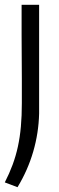

<svg xmlns="http://www.w3.org/2000/svg" viewBox="-27 -560 244 800"><path d="M-7 200Q12 163 25.5 126.5Q39 90 47.5 51Q56 12 60 -32.5Q64 -77 64 -130Q64 -134 64 -162.5Q64 -191 64 -232Q64 -273 63.5 -321.5Q63 -370 63 -414Q63 -458 63 -492.5Q63 -527 63 -540H136V-87Q134 -6 111.5 71.5Q89 149 46 220Z"/></svg>

Font: Encode Sans Compressed
Style: Regular
Weight: 400
Designer: Pablo Impallari, Andres Torresi
Foundry: Pablo Impallari, Andres Torresi
Version: Version 1.000; ttfautohint (v1.00) -l 8 -r 50 -G 200 -x 14 -